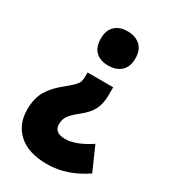

<svg xmlns="http://www.w3.org/2000/svg" viewBox="-182 -649 798 909"><g transform="rotate(30 216.5 -195.0)"><path d="M315 -257Q315 -209 298.5 -176.5Q282 -144 240 -111Q205 -83 192.5 -64.5Q180 -46 180 -20Q180 27 240 27Q297 27 376 -25L433 104Q383 138 331.5 155.5Q280 173 224 173Q123 173 69 124.5Q15 76 15 -5Q15 -67 40 -108.5Q65 -150 115 -189Q141 -210 154 -223.5Q167 -237 171 -248Q175 -259 175 -274V-299H315ZM338 -470Q338 -423 312 -399.5Q286 -376 242 -376Q199 -376 174 -399.5Q149 -423 149 -470Q149 -516 174.5 -539.5Q200 -563 242 -563Q285 -563 311.5 -539.5Q338 -516 338 -470Z"/></g></svg>

Font: Noto Sans Tamil Condensed Black
Style: Regular
Weight: 900
Width: 3
Designer: Jelle Bosma - Monotype Design Team
Foundry: Monotype Imaging Inc.
Version: Version 2.004; ttfautohint (v1.8.4.7-5d5b)